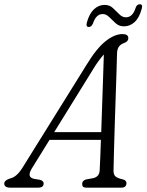

<svg xmlns="http://www.w3.org/2000/svg" viewBox="-58 -862 673 882"><path d="M87.5 -87Q64 -48 98 -40.5L125.5 -36Q143 -31 142.5 -19Q142.5 0 117.5 0H-11Q-38.5 0 -38.5 -19Q-38 -34 -11 -42.5Q18.5 -48.5 45.5 -92L340 -565Q386 -640.5 427.2 -673Q468.5 -705.5 504.5 -705.5Q531.5 -705.5 531.5 -686.5Q531.5 -671.5 512.5 -664.5Q497 -659.5 488.5 -648Q480 -636.5 479.5 -614Q478.5 -573.5 476.8 -517.8Q475 -462 472.8 -400Q470.5 -338 468.8 -277Q467 -216 465.5 -164Q464 -112 463.5 -77.5Q463.5 -60 472.2 -51.8Q481 -43.5 508 -37.5Q523 -33 523 -20Q522 0 499.5 0H337.5Q318.5 0 319.5 -18Q319.5 -31.5 336.5 -37.5L372 -44Q399.5 -51.5 400 -81.5Q401.5 -107 402.8 -142.5Q404 -178 405.5 -219.5H169.5ZM368 -541 191 -255H407Q409 -314.5 411.2 -378.8Q413.5 -443 415.5 -503.5Q417.5 -564 419 -612Q407.5 -599 394.2 -581Q381 -563 368 -541ZM511.5 -741Q489 -741 473.2 -755.2Q457.5 -769.5 443.8 -783.5Q430 -797.5 414 -797.5Q383 -797.5 369 -754Q362 -738 350 -738Q335.5 -738 341 -758.5Q352 -799 373.5 -819.2Q395 -839.5 422.5 -839.5Q445 -839.5 460.5 -825.2Q476 -811 489.8 -796.8Q503.5 -782.5 520.5 -782.5Q551.5 -782.5 565 -826Q570.5 -842.5 584.5 -842.5Q599 -842.5 593 -821.5Q582 -780.5 560.5 -760.8Q539 -741 511.5 -741Z"/></svg>

Font: Fraunces 144pt SuperSoft Light
Style: Italic
Weight: 300
Italic angle: -16°
Version: Version 1.000;[b76b70a41]